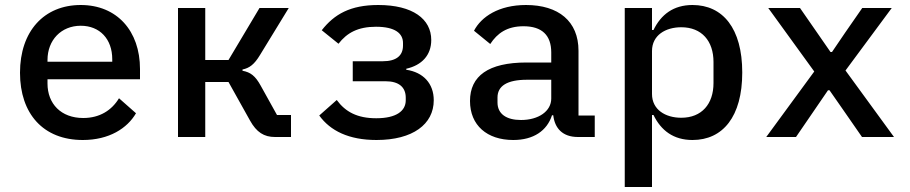

<svg xmlns="http://www.w3.org/2000/svg" viewBox="-20 -548 3640 768"><path d="M311 12C417 12 489 -35 524 -95L456 -155C427 -107 379 -76 313 -76C224 -76 170 -133 170 -214V-231H540V-272C540 -424 448 -528 303 -528C156 -528 60 -423 60 -257C60 -93 153 12 311 12ZM303 -445C379 -445 429 -392 429 -311V-301H170V-308C170 -388 225 -445 303 -445Z M692 0H801V-220H894L980 -66C1006 -19 1036 0 1080 0H1144V-88H1088L1023 -205C1001 -245 982 -259 950 -265V-270C978 -276 997 -290 1020 -328L1135 -516H1018L894 -308H801V-516H692Z M1486 12C1631 12 1715 -51 1715 -147C1715 -214 1673 -259 1605 -269V-273C1667 -287 1705 -327 1705 -388C1705 -472 1631 -528 1493 -528C1381 -528 1317 -491 1267 -427L1334 -373C1368 -417 1412 -441 1484 -441C1561 -441 1592 -414 1592 -376V-366C1592 -326 1566 -303 1511 -303H1391V-223H1522C1576 -223 1603 -199 1603 -157V-147C1603 -104 1565 -75 1485 -75C1410 -75 1362 -100 1327 -148L1257 -86C1301 -25 1375 12 1486 12Z M2359 0V-86H2294V-345C2294 -463 2214 -528 2084 -528C1975 -528 1905 -481 1876 -425L1941 -372C1969 -415 2008 -443 2074 -443C2148 -443 2185 -407 2185 -338V-298H2086C1933 -298 1860 -244 1860 -144C1860 -47 1928 12 2033 12C2114 12 2168 -25 2188 -87H2193C2199 -35 2230 0 2292 0ZM2064 -68C2006 -68 1970 -92 1970 -138V-158C1970 -204 2008 -229 2088 -229H2185V-154C2185 -103 2134 -68 2064 -68Z M2479 200H2588V-88H2594C2624 -26 2674 12 2750 12C2871 12 2949 -81 2949 -258C2949 -435 2871 -528 2750 -528C2674 -528 2624 -490 2594 -428H2588V-516H2479ZM2705 -77C2642 -77 2588 -109 2588 -172V-344C2588 -407 2642 -439 2705 -439C2787 -439 2834 -384 2834 -300V-216C2834 -132 2787 -77 2705 -77Z M3164 0 3240 -111 3292 -187H3298L3351 -111L3428 0H3556L3362 -266L3547 -516H3429L3361 -418L3308 -340H3302L3248 -418L3180 -516H3053L3237 -262L3045 0Z"/></svg>

Font: IBM Plex Mono Medm
Style: Regular
Weight: 500
Monospace: yes
Designer: Mike Abbink, Paul van der Laan, Pieter van Rosmalen
Foundry: Bold Monday
Version: Version 2.004